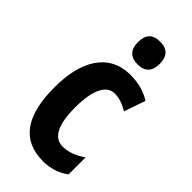

<svg xmlns="http://www.w3.org/2000/svg" viewBox="-243 -818 885 885"><g transform="rotate(45 199.5 -376.0)"><path d="M232 -762C183 -762 161 -737 161 -687C161 -639 186 -614 232 -614C279 -614 303 -639 303 -687C303 -736 281 -762 232 -762ZM241 10C286 10 331 -4 366 -31V-142C330 -116 293 -102 256 -102C198 -102 169 -158 169 -271C169 -384 199 -445 253 -445C283 -445 311 -435 341 -417L377 -521C339 -545 297 -557 244 -557C100 -557 36 -437 36 -270C36 -80 104 10 241 10Z"/></g></svg>

Font: Noto Sans Thai Looped ExtraCondensed
Style: Bold
Weight: 700
Width: 2
Designer: Sasikarn Vongin, Ben Mitchell
Foundry: The Fontpad Ltd
Version: Version 1.001